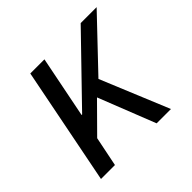

<svg xmlns="http://www.w3.org/2000/svg" viewBox="-128 -617 749 749"><g transform="rotate(-45 246.5 -243.0)"><path d="M31 0H108L133 -123L245 -236L338 0H417L300 -283L493 -486H405L157 -230H154L205 -486H127Z"/></g></svg>

Font: Source Sans Pro
Style: Italic
Weight: 400
Italic angle: -11°
Designer: Paul D. Hunt
Foundry: Adobe Systems Incorporated
Version: Version 3.006;hotconv 1.0.111;makeotfexe 2.5.65597